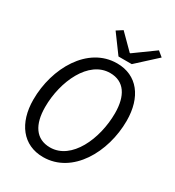

<svg xmlns="http://www.w3.org/2000/svg" viewBox="-203 -972 1007 1104"><g transform="rotate(30 300.0 -420.5)"><path d="M254 12C448 12 567 -200 567 -409C567 -565 489 -668 355 -668C161 -668 41 -456 41 -247C41 -92 120 12 254 12ZM261 -56C166 -56 121 -129 121 -244C121 -414 206 -600 348 -600C442 -600 487 -528 487 -413C487 -242 403 -56 261 -56ZM341 -706H429L559 -825L525 -853L391 -756H387L291 -852L252 -827L341 -706Z"/></g></svg>

Font: Source Code Variable
Style: Italic
Weight: 400
Italic angle: -11°
Monospace: yes
Designer: Paul D. Hunt, Teo Tuominen
Foundry: Adobe Systems Incorporated
Version: Version 1.005;PS 1.0;hotconv 16.6.54;makeotf.lib2.5.65590